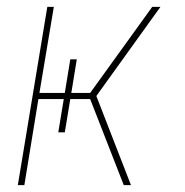

<svg xmlns="http://www.w3.org/2000/svg" viewBox="-20 -540 540 560"><path d="M341 0 243 -251H185L169 -154H150L166 -251H92L51 0H32L118 -520H137L95 -269H169L185 -367H204L188 -269H243L424 -520H448L261 -260L362 0Z"/></svg>

Font: Iosevka Term Curly Th Obl
Style: Regular
Weight: 100
Italic angle: -9°
Designer: Belleve Invis
Foundry: Belleve Invis
Version: Version 32.3.0